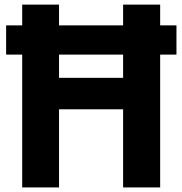

<svg xmlns="http://www.w3.org/2000/svg" viewBox="-20 -820 796 840"><path d="M6.8 -581.1V-709H77.1V-799.8H238.3V-709H518.6V-799.8H680.7V-709H752V-581.1H680.7V0H518.6V-341.8H238.3V0H77.1V-581.1ZM518.6 -581.1H238.3V-479.5H518.6Z"/></svg>

Font: Gothic A1 Black
Style: Regular
Weight: 900
Version: Version 2.50